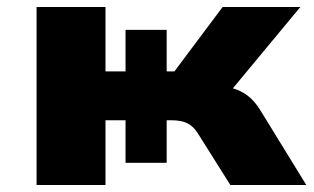

<svg xmlns="http://www.w3.org/2000/svg" viewBox="-20 -526 892 546"><path d="M84 0V-506H280V-323H337V-441H454V-323H476L613 -506H834L615 -242L597 -284Q628 -280 649.5 -272.5Q671 -265 688 -251Q705 -237 720 -213L851 0H635L545 -143Q536 -158 525.5 -167Q515 -176 501 -180Q487 -184 466 -184H440L454 -205V-63H337V-184H280V0Z"/></svg>

Font: Nunito Sans 7pt SemiExpanded Black
Style: Regular
Weight: 900
Width: 6
Designer: Vernon Adams
Foundry: Vernon Adams
Version: Version 3.101;gftools[0.9.27]